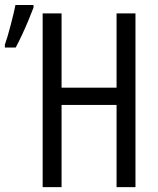

<svg xmlns="http://www.w3.org/2000/svg" viewBox="-22 -769 649 789"><path d="M534.7 0H457V-337.9H231V0H153.3V-713.9H231V-408.7H457V-713.9H534.7ZM-2 -573.7V-585.4Q2.4 -597.2 9 -619.4Q15.6 -641.6 22.2 -667.2Q28.8 -692.9 34.2 -715.1Q39.6 -737.3 41.5 -748.5H115.7V-737.8Q106.4 -713.4 94.5 -684.6Q82.5 -655.8 69.1 -627Q55.7 -598.1 42.5 -573.7Z"/></svg>

Font: Open Sans Condensed
Style: Regular
Weight: 400
Width: 3
Designer: Monotype Design Team
Foundry: Monotype Imaging Inc.
Version: Version 3.000